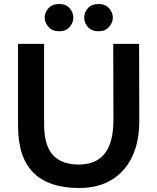

<svg xmlns="http://www.w3.org/2000/svg" viewBox="-20 -929 785 958"><path d="M545 -710H674L675 -332Q676 -226 640.5 -149.5Q605 -73 537.5 -32Q470 9 375 9Q223 9 146.5 -67.5Q70 -144 70 -301V-710H200V-311Q200 -204 243.5 -156Q287 -108 373 -108Q460 -108 503.5 -164Q547 -220 546 -338ZM276 -773Q241 -773 222 -794.5Q203 -816 203 -841Q203 -867 222 -888Q241 -909 276 -909Q309 -909 327.5 -888Q346 -867 346 -841Q346 -816 327.5 -794.5Q309 -773 276 -773ZM472 -773Q437 -773 418.5 -794.5Q400 -816 400 -841Q400 -867 418.5 -888Q437 -909 472 -909Q505 -909 524 -888Q543 -867 543 -841Q543 -816 524 -794.5Q505 -773 472 -773Z"/></svg>

Font: Livvic SemiBold
Style: Regular
Weight: 600
Designer: Jacques Le Bailly, Baron von Fonthausen
Version: Version 1.001; ttfautohint (v1.8.2)